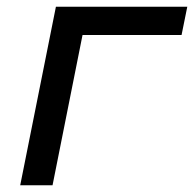

<svg xmlns="http://www.w3.org/2000/svg" viewBox="-20 -550 576 570"><path d="M536 -530H146L40 0H136L225 -446H519Z"/></svg>

Font: AWKNG-Font Medium
Style: Italic
Weight: 500
Italic angle: -11.3°
Designer: Awakening Church
Foundry: Awakening Church
Version: Version 1.700;PS 001.700;hotconv 1.0.88;makeotf.lib2.5.64775